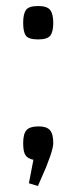

<svg xmlns="http://www.w3.org/2000/svg" viewBox="-20 -525 241 638"><path d="M106 93 76 84 91 6Q72 2 64.5 -9.5Q57 -21 57 -49Q57 -80 68 -92.5Q79 -105 109 -105Q135 -105 146 -92.5Q157 -80 157 -49Q157 -43 154.5 -32Q152 -21 146.5 -5Q141 11 133 31ZM57 -449Q57 -478 66 -491.5Q75 -505 107 -505Q137 -505 147 -491.5Q157 -478 157 -449Q157 -419 147 -406.5Q137 -394 107 -394Q75 -394 66 -406.5Q57 -419 57 -449Z"/></svg>

Font: Changa ExtraLight ExtraLight
Style: Regular
Weight: 250
Version: Version 3.002; ttfautohint (v1.8.2)